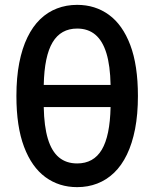

<svg xmlns="http://www.w3.org/2000/svg" viewBox="-20 -755 635 790"><path d="M297.5 15Q223 15 166.8 -26.2Q110.5 -67.5 79 -150.8Q47.5 -234 47.5 -360Q47.5 -436 59.2 -496.2Q71 -556.5 92.8 -601.2Q114.5 -646 145.2 -675.8Q176 -705.5 214.5 -720.2Q253 -735 297.5 -735Q372 -735 428.2 -694Q484.5 -653 516 -569.8Q547.5 -486.5 547.5 -360Q547.5 -284.5 535.8 -224.2Q524 -164 502.2 -119Q480.5 -74 449.5 -44.2Q418.5 -14.5 380.2 0.2Q342 15 297.5 15ZM160 -405.5H435Q433.5 -485 417.8 -536.2Q402 -587.5 372 -612.5Q342 -637.5 297.5 -637.5Q230.5 -637.5 196.5 -581Q162.5 -524.5 160 -405.5ZM297.5 -82.5Q365 -82.5 398.8 -139Q432.5 -195.5 435 -314.5H160Q161.5 -235 177 -183.8Q192.5 -132.5 222.5 -107.5Q252.5 -82.5 297.5 -82.5Z"/></svg>

Font: Geologica EX
Style: Regular
Weight: 400
Designer: Sindre Bremnes, Frode Helland
Foundry: Monokrom Skriftforlag AS
Version: Version 1.010;gftools[0.9.28]